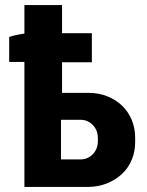

<svg xmlns="http://www.w3.org/2000/svg" viewBox="-20 -740 580 760"><path d="M225.6 -493.6H343.6V-608.6H225.6V-720H76.6V-596.2L96.2 -609.2Q76.6 -607.6 54.5 -603.4Q32.4 -599.2 16.4 -593.8V-494.8H76.6V0H325.6Q367.6 0 402.1 -13.6Q436.6 -27.2 462 -50.6Q487.4 -74 501.2 -106.7Q515 -139.4 515 -177.6V-194.8Q515 -233 501.3 -265.7Q487.6 -298.4 463.1 -321.8Q438.6 -345.2 404.8 -358.8Q371 -372.4 330.8 -372.4H225.6ZM221.4 -109V-265.8H298.6Q327.4 -265.8 347.4 -245.1Q367.4 -224.4 367.4 -193.2V-181.6Q367.4 -150.4 347.4 -129.7Q327.4 -109 298.6 -109Z"/></svg>

Font: Fixel Variable
Style: Regular
Weight: 100
Width: 3
Designer: AlfaBravo + MacPaw
Foundry: Kyrylo Tkachov, Marchela Mozhyna, Serhii Makarenko, Maria Weinstein, Zakhar Kryvoshyya
Version: Version 1.211